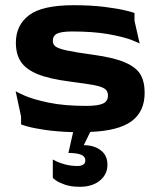

<svg xmlns="http://www.w3.org/2000/svg" viewBox="-20 -498 616 738"><path d="M327 9 302 60Q341 60 367 79.5Q393 99 393 135Q393 172 364 196Q335 220 287 220Q253 220 230 212Q207 204 195 195.5Q183 187 183 185V115Q186 117 198.5 123Q211 129 232 134.5Q253 140 279 140Q291 140 299.5 135Q308 130 308 118Q308 104 292.5 97Q277 90 243 90L261 10Q199 8 154.5 1.5Q110 -5 85.5 -12Q61 -19 61 -20V-50L40 -148Q40 -146 73.5 -131Q107 -116 167 -103.5Q227 -91 311 -91Q357 -91 376 -100Q395 -109 395 -131Q395 -148 383 -156.5Q371 -165 343 -170.5Q315 -176 245 -185Q168 -195 123.5 -213.5Q79 -232 60 -261Q41 -290 41 -334Q41 -401 91.5 -439.5Q142 -478 264 -478Q330 -478 382 -471.5Q434 -465 465.5 -457Q497 -449 497 -448V-418L517 -330Q517 -332 486.5 -344Q456 -356 398 -366.5Q340 -377 257 -377Q217 -377 200 -369Q183 -361 183 -341Q183 -327 194 -319Q205 -311 237 -304Q269 -297 335 -288Q417 -277 460.5 -258Q504 -239 520 -211.5Q536 -184 536 -141Q536 -69 485.5 -32Q435 5 327 9Z"/></svg>

Font: Red Rose Bold
Style: Regular
Weight: 700
Designer: jaikishan Patel
Version: Version 1.000